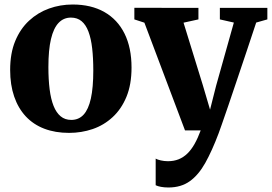

<svg xmlns="http://www.w3.org/2000/svg" viewBox="-20 -578 1205 851"><path d="M25 -268Q25 -342 47.5 -396.2Q70 -450.5 109 -486.5Q148 -522.5 197.5 -540.2Q247 -558 302 -558Q384 -558 442.5 -524.8Q501 -491.5 532 -429Q563 -366.5 563 -278.5Q563 -203.5 540.5 -149Q518 -94.5 479.2 -58.8Q440.5 -23 390.8 -6Q341 11 286 11Q225 11 176.5 -7.5Q128 -26 94.2 -62.2Q60.5 -98.5 42.8 -150.2Q25 -202 25 -268ZM296 -46.5Q329 -46.5 350.5 -69.8Q372 -93 382.8 -141.5Q393.5 -190 393.5 -265.5Q393.5 -320.5 388.5 -364Q383.5 -407.5 372 -438Q360.5 -468.5 341.5 -484.2Q322.5 -500 294.5 -500Q262 -500 239.8 -476.8Q217.5 -453.5 206 -405.2Q194.5 -357 194.5 -280.5Q194.5 -225.5 200 -182Q205.5 -138.5 217.5 -108.5Q229.5 -78.5 248.8 -62.5Q268 -46.5 296 -46.5ZM726.5 253Q708 253 693.5 250.2Q679 247.5 670 243V125Q677.5 129.5 692.8 133Q708 136.5 724.5 136.5Q750.5 136.5 771.8 128Q793 119.5 810.5 102.5Q828 85.5 842.5 59.8Q857 34 869.5 0H800L620 -477.5L575.5 -492V-543.5L859.5 -543V-492L793.5 -477.5L879 -200.5L911 -92L938 -198.5L1016.5 -478L954.5 -492V-543H1165V-492L1115.5 -478Q1095.5 -416.5 1073.2 -350.8Q1051 -285 1030.2 -223Q1009.5 -161 992 -110Q974.5 -59 963 -26.2Q951.5 6.5 949 13Q920 90 890 143.8Q860 197.5 821.2 225.2Q782.5 253 726.5 253Z"/></svg>

Font: Merriweather 48pt ExtraBold
Style: Regular
Weight: 800
Version: Version 2.100